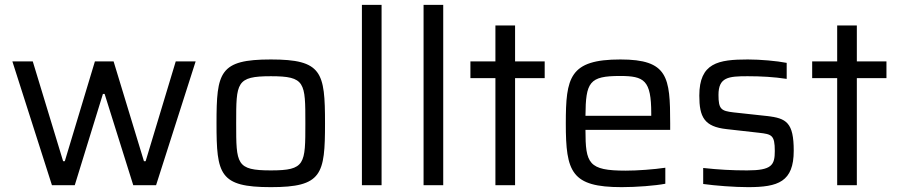

<svg xmlns="http://www.w3.org/2000/svg" viewBox="-20 -763 3699 791"><path d="M31 -510 194 0H288L404 -376H411L529 0H623L786 -510H704L580 -99H573L448 -510H371L247 -99H240L115 -510Z M1096 8C1307 8 1319 -44 1319 -255C1319 -466 1307 -518 1096 -518C884 -518 872 -466 872 -255C872 -44 884 8 1096 8ZM1096 -61C953 -61 953 -87 953 -255C953 -423 953 -449 1096 -449C1238 -449 1238 -423 1238 -255C1238 -87 1238 -61 1096 -61Z M1471 -743V0H1552V-743Z M1725 -743V0H1806V-743Z M2021 -441V0H2102V-441H2224V-510H2102V-658H2021V-510H1918V-441Z M2741 -228V-255C2741 -446 2732 -518 2536 -518C2326 -518 2311 -444 2311 -254C2311 -54 2334 8 2541 8C2603 8 2679 2 2721 -6V-72C2674 -65 2606 -60 2558 -60C2404 -60 2392 -89 2392 -228ZM2534 -450C2634 -450 2663 -433 2663 -296V-286H2392C2393 -425 2408 -450 2534 -450Z M3062 8C3186 8 3250 -14 3250 -142C3250 -258 3220 -276 3140 -285L3002 -300C2951 -306 2940 -313 2940 -372C2940 -445 2981 -449 3060 -449C3115 -449 3169 -446 3221 -438V-504C3180 -512 3113 -518 3061 -518C2939 -518 2861 -504 2861 -369C2861 -281 2881 -241 2974 -231L3107 -216C3159 -210 3172 -207 3172 -141C3172 -83 3160 -61 3058 -61C2996 -61 2940 -64 2877 -71V-5C2928 2 3005 8 3062 8Z M3429 -441V0H3510V-441H3632V-510H3510V-658H3429V-510H3326V-441Z"/></svg>

Font: Saira UNSAM
Style: Regular
Weight: 400
Designer: Hector Gatti with collaboration of the Omnibus-Type team
Foundry: Omnibus-Type
Version: Version 0.072;PS 000.072;hotconv 1.0.88;makeotf.lib2.5.64775